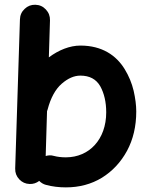

<svg xmlns="http://www.w3.org/2000/svg" viewBox="-20 -750 627 827"><path d="M132.3 -729.5C114.3 -730 99.1 -724.1 86.4 -711.9C73.2 -699.7 66.4 -684.6 65.9 -666.5L45.4 -23.9C44.9 -5.9 50.8 9.3 63 22.5C75.2 35.2 89.8 42 107.9 42.5C123 43 136.7 38.6 148.9 29.3C157.2 37.6 167 43.5 178.2 46.4C205.6 53.7 233.9 57.1 263.7 57.1C321.3 57.1 373 43.5 418.9 15.6C464.4 -12.7 500.5 -51.3 527.3 -100.6C553.7 -149.9 566.9 -206.1 566.9 -270C566.9 -296.9 563 -326.2 555.7 -358.9C547.9 -391.6 535.2 -422.4 517.1 -452.1C481 -511.2 419.9 -553.7 326.2 -553.7C280.8 -553.7 232.9 -534.7 190.4 -502.9L195.3 -662.6C195.8 -680.7 189.9 -695.8 177.7 -709C165.5 -722.2 150.4 -729 132.3 -729.5ZM211.4 -78.6C200.2 -82 188.5 -81.5 176.8 -78.1L182.6 -271C183.6 -273.4 184.6 -275.9 185.1 -278.3C198.2 -328.6 218.8 -365.7 245.6 -389.2C272.5 -412.6 299.3 -424.3 326.2 -424.3C365.7 -424.3 394 -409.2 411.6 -378.9C428.7 -348.1 437.5 -310.5 437.5 -266.1C437.5 -149.9 364.7 -72.3 263.7 -72.3C245.6 -72.3 228 -74.2 211.4 -78.6Z"/></svg>

Font: Mikhak
Style: Bold
Weight: 700
Designer: Amin Abedi
Version: Version 3.2